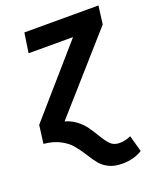

<svg xmlns="http://www.w3.org/2000/svg" viewBox="-162 -613 749 913"><g transform="rotate(-20 212.5 -156.0)"><path d="M-11 -92 283 -429H58L73 -529H448L436 -437L108 -66Q142 -56 165.5 -37.5Q189 -19 203 0Q217 19 236 50Q257 86 274 103Q291 120 319 120Q349 120 377 107L400 190Q357 217 299 217Q259 217 232.5 204Q206 191 190 172.5Q174 154 153 120Q130 84 111 62Q92 40 59 22.5Q26 5 -23 0Z"/></g></svg>

Font: FiraGO Medium
Style: Italic
Weight: 500
Italic angle: -8°
Designer: bBox Type GmbH
Foundry: bBox Type GmbH
Version: Version 1.001